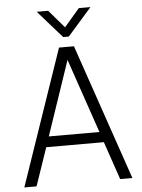

<svg xmlns="http://www.w3.org/2000/svg" viewBox="-59 -940 728 986"><g transform="rotate(-5 304.5 -446.5)"><path d="M292 -752 168 -893H227L306 -801L385 -893H445L321 -752ZM26 0 266 -700H343L583 0H520L453 -196H156L89 0ZM174 -250H435L304 -633Z"/></g></svg>

Font: Haskoy Light
Style: Regular
Weight: 300
Designer: Ertekin Erdin
Foundry: Ertekin Erdin
Version: Version 2.000; ttfautohint (v1.8.4.7-5d5b)